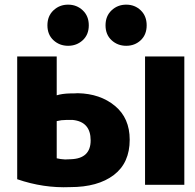

<svg xmlns="http://www.w3.org/2000/svg" viewBox="-20 -784 837 826"><path d="M54 -541H224V-374Q247 -381 279 -382Q302 -382 315 -383Q411 -381 474.5 -328.5Q538 -276 538 -183Q538 -83 469.5 -31Q401 21 282 21Q167 26 54 -13ZM370 -180Q370 -260 293 -268H265Q244 -268 224 -263V-103Q240 -99 260 -98Q264 -98 272 -98.5Q280 -99 285 -99Q370 -102 370 -180ZM773 11H604V-541H773ZM336 -739.5Q362 -715 362 -675Q362 -635 336 -611Q310 -587 273 -587Q236 -587 210 -611Q184 -635 184 -675Q184 -715 210 -739.5Q236 -764 273 -764Q310 -764 336 -739.5ZM585.5 -739.5Q611 -715 611 -675Q611 -635 585.5 -611Q560 -587 523 -587Q486 -587 460 -611Q434 -635 434 -675Q434 -715 460 -739.5Q486 -764 523 -764Q560 -764 585.5 -739.5Z"/></svg>

Font: Repo
Style: ExtraBold
Weight: 800
Designer: Stefan Peev
Foundry: Context Ltd
Version: Version 001.000